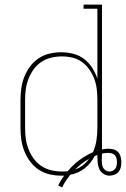

<svg xmlns="http://www.w3.org/2000/svg" viewBox="-20 -755 547 834"><path d="M250 59 233 51Q238 39 244.5 28.5Q251 18 259 8H246Q220 8 194.5 2Q169 -4 147.5 -18.5Q126 -33 110.5 -54Q95 -75 85.5 -99Q76 -123 72.5 -148.5Q69 -174 69 -200V-320Q69 -346 72.5 -371.5Q76 -397 85.5 -421Q95 -445 110.5 -466Q126 -487 147.5 -501.5Q169 -516 194.5 -522Q220 -528 246 -528Q272 -528 298 -521.5Q324 -515 345 -499Q366 -483 380.5 -460.5Q395 -438 403 -413V-717H343V-735H423V-106Q429 -107 436 -108Q443 -109 450 -109Q462 -109 473.5 -106Q485 -103 493 -94.5Q501 -86 504 -74Q507 -62 507 -51Q507 -39 504.5 -28Q502 -17 495 -8.5Q488 0 477 4Q466 8 455 8Q441 8 428.5 -0.5Q416 -9 410.5 -22.5Q405 -36 404 -50.5Q403 -65 403 -79V-82Q400 -81 397 -79.5Q394 -78 391 -77Q383 -61 372 -47.5Q361 -34 347.5 -23.5Q334 -13 318 -6Q302 1 285 4Q275 17 266 30.5Q257 44 250 59ZM249 -10Q255 -10 261.5 -10.5Q268 -11 274 -11Q296 -38 324 -59Q352 -80 384 -94Q395 -119 399 -146Q403 -173 403 -200V-320Q403 -343 400.5 -366Q398 -389 390 -411Q382 -433 368.5 -452.5Q355 -472 336.5 -485.5Q318 -499 295 -504.5Q272 -510 249 -510Q226 -510 202.5 -504.5Q179 -499 159.5 -486Q140 -473 126 -453.5Q112 -434 103.5 -412Q95 -390 92 -367Q89 -344 89 -320V-200Q89 -176 92 -153Q95 -130 103.5 -108Q112 -86 126 -66.5Q140 -47 159.5 -34Q179 -21 202.5 -15.5Q226 -10 249 -10ZM401 -100Q401 -100 402 -101Q403 -101 403 -101V-107Q403 -106 402 -104Q401 -102 401 -100ZM455 -10Q462 -10 469 -13Q476 -16 480.5 -22Q485 -28 486.5 -35.5Q488 -43 488 -50Q488 -59 486 -67Q484 -75 478.5 -81Q473 -87 465 -89Q457 -91 449 -91Q442 -91 435.5 -90Q429 -89 423 -88V-83Q423 -77 422.5 -71Q422 -65 422 -59Q422 -51 423 -42.5Q424 -34 428 -26.5Q432 -19 439.5 -14.5Q447 -10 455 -10ZM306 -19Q324 -25 339.5 -37Q355 -49 367 -65Q350 -56 335 -44Q320 -32 306 -19Z"/></svg>

Font: Iosevka Curly Slab Thin
Style: Regular
Weight: 100
Monospace: yes
Designer: Belleve Invis
Foundry: Belleve Invis
Version: Version 22.1.2; ttfautohint (v1.8.4)